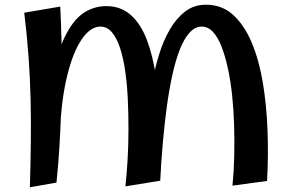

<svg xmlns="http://www.w3.org/2000/svg" viewBox="-20 -786 1242 816"><path d="M107 10Q110 -92 111 -184Q112 -276 110 -364Q108 -452 101.5 -542.5Q95 -633 83 -732L236 -758Q240 -682 241.5 -607Q243 -532 242.5 -458Q242 -384 239.5 -310Q237 -236 232.5 -161Q228 -86 220 -10ZM513 6Q519 -49 522.5 -111.5Q526 -174 526 -239.5Q526 -305 523 -367.5Q520 -430 512 -485Q504 -540 490 -582.5Q476 -625 455.5 -649Q435 -673 407 -673Q364 -673 327 -618.5Q290 -564 265.5 -464Q241 -364 235 -228L164 -220Q180 -377 205.5 -481.5Q231 -586 264.5 -647Q298 -708 340 -734Q382 -760 432 -760Q493 -760 535.5 -722.5Q578 -685 604 -617Q630 -549 643.5 -456Q657 -363 660.5 -252Q664 -141 661 -18ZM968 3Q974 -57 975.5 -122.5Q977 -188 975 -254Q973 -320 966.5 -381.5Q960 -443 948.5 -495.5Q937 -548 921.5 -588Q906 -628 885 -650.5Q864 -673 837 -673Q809 -673 785.5 -647Q762 -621 744 -575Q726 -529 712.5 -467.5Q699 -406 689 -332.5Q679 -259 672 -179Q665 -99 661 -18L604 -192Q605 -241 610 -302Q615 -363 626 -427.5Q637 -492 655.5 -552.5Q674 -613 702 -661Q730 -709 767.5 -737.5Q805 -766 855 -766Q923 -766 970.5 -723Q1018 -680 1049.5 -605.5Q1081 -531 1097 -435Q1113 -339 1117 -231.5Q1121 -124 1115 -17Z"/></svg>

Font: Marhey Light
Style: Regular
Weight: 400
Version: Version 1.000